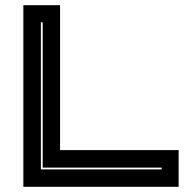

<svg xmlns="http://www.w3.org/2000/svg" viewBox="-20 -720 754 740"><path d="M70 0V-700H211.5V-141.5H668.5V0ZM137.5 -67H603V-74H144.5V-634H137.5Z"/></svg>

Font: Tourney Expanded ExtraBold
Style: Regular
Weight: 800
Width: 7
Designer: Tyler Finck
Foundry: Etcetera Type Co
Version: Version 1.010; ttfautohint (v1.8.3)